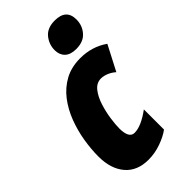

<svg xmlns="http://www.w3.org/2000/svg" viewBox="-243 -840 915 915"><g transform="rotate(-45 214.0 -383.0)"><path d="M176.8 9.8Q100.6 9.8 59.3 -38.8Q18.1 -87.4 18.1 -169.9Q18.1 -219.7 27.1 -274.2Q36.1 -328.6 55.7 -379.9Q75.2 -431.2 106.9 -472.7Q138.7 -514.2 183.6 -538.6Q228.5 -563 288.1 -563Q367.2 -563 428.2 -520L362.8 -394Q347.7 -407.7 327.9 -416.3Q308.1 -424.8 290 -424.8Q259.8 -424.8 239 -398.7Q218.3 -372.6 206.1 -334Q193.8 -295.4 188.5 -257.1Q183.1 -218.8 183.1 -194.8Q183.1 -127.9 220.2 -127.9Q265.1 -127.9 330.1 -175.8V-40Q303.2 -20 261.5 -5.1Q219.7 9.8 176.8 9.8ZM306.2 -606.9Q267.6 -606.9 248.3 -625.7Q229 -644.5 229 -675.8Q229 -714.8 253.9 -745.4Q278.8 -775.9 329.1 -775.9Q406.2 -775.9 406.2 -706.1Q406.2 -666 380.6 -636.5Q355 -606.9 306.2 -606.9Z"/></g></svg>

Font: Open Sans Condensed ExtraBold
Style: Italic
Weight: 800
Width: 3
Italic angle: -12°
Designer: Monotype Design Team
Foundry: Monotype Imaging Inc.
Version: Version 3.003; ttfautohint (v1.8.4)